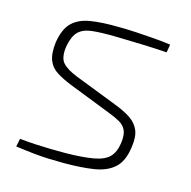

<svg xmlns="http://www.w3.org/2000/svg" viewBox="-81 -575 664 667"><g transform="rotate(15 250.5 -241.0)"><path d="M264 -494Q296 -494 329.5 -492Q363 -490 395 -487.5Q427 -485 455 -481L450 -452Q406 -455 359 -456.5Q312 -458 266 -459Q213 -460 181 -456.5Q149 -453 132 -436.5Q115 -420 108 -382Q102 -341 117.5 -323Q133 -305 171 -290L325 -230Q359 -217 381.5 -202Q404 -187 414 -164Q424 -141 418 -102Q411 -50 384 -26Q357 -2 312 5Q267 12 205 12Q177 12 150.5 11Q124 10 95 7Q66 4 30 -1L36 -30Q65 -27 92 -25.5Q119 -24 146 -23.5Q173 -23 202 -23Q263 -24 300.5 -30.5Q338 -37 356 -54.5Q374 -72 379 -107Q383 -137 375.5 -153Q368 -169 351.5 -178.5Q335 -188 311 -197L158 -257Q128 -269 105.5 -283Q83 -297 73.5 -321Q64 -345 69 -386Q77 -436 101 -459Q125 -482 166 -488.5Q207 -495 264 -494Z"/></g></svg>

Font: Exo 2 ExtraLight
Style: Italic
Weight: 250
Italic angle: -8°
Designer: Natanael Gama
Foundry: Natanael Gama
Version: Version 2.010